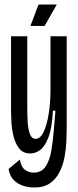

<svg xmlns="http://www.w3.org/2000/svg" viewBox="-20 -689 344 852"><path d="M132 143Q108 143 83.5 135.5Q59 128 41 110Q23 92 18 61L68 19Q74 53 91.5 65Q109 77 129 77Q164 77 182 50.5Q200 24 207.5 -19Q215 -62 219 -113L226 -198H215Q211 -124 196 -82.5Q181 -41 159.5 -24.5Q138 -8 115 -8Q82 -8 64.5 -31Q47 -54 39.5 -86.5Q32 -119 30.5 -150Q29 -181 29 -197V-528H101V-215Q101 -185 102.5 -152Q104 -119 112 -96Q120 -73 138 -73Q159 -73 173.5 -103.5Q188 -134 196 -183.5Q204 -233 204 -288V-528H276V-118Q276 -94 274.5 -61Q273 -28 266.5 7.5Q260 43 244.5 74Q229 105 202 124Q175 143 132 143ZM178 -574H115L151 -669H232Z"/></svg>

Font: Bricolage Grotesque 48pt Condensed Light
Style: Regular
Weight: 300
Width: 3
Designer: Mathieu Triay
Foundry: Atelier Triay
Version: Version 1.000; ttfautohint (v1.8.4.7-5d5b);gftools[0.9.32]